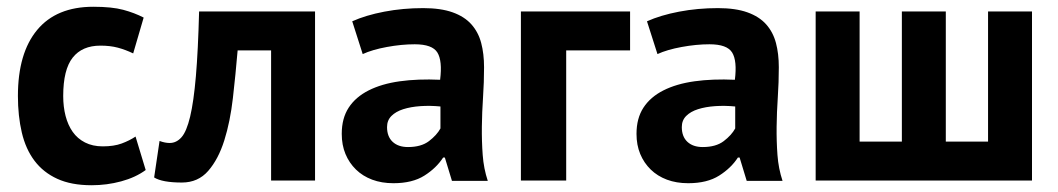

<svg xmlns="http://www.w3.org/2000/svg" viewBox="-20 -534 3130 568"><path d="M33 0ZM411 -31Q381 -9 338.5 2.5Q296 14 251 14Q191 14 149.5 -5Q108 -24 82 -58.5Q56 -93 44.5 -142Q33 -191 33 -250Q33 -377 90 -445.5Q147 -514 256 -514Q311 -514 344.5 -505Q378 -496 405 -482L374 -376Q351 -387 328.5 -393Q306 -399 277 -399Q223 -399 195 -363.5Q167 -328 167 -250Q167 -218 174 -191Q181 -164 195 -144Q209 -124 231.5 -112.5Q254 -101 284 -101Q317 -101 340 -109.5Q363 -118 381 -130Z M782 -385H683Q677 -314 669 -244Q661 -174 643.5 -118.5Q626 -63 596 -28.5Q566 6 518 6Q460 6 436 -9L452 -117Q468 -111 482 -111Q502 -111 517 -128Q532 -145 542.5 -189Q553 -233 559.5 -308.5Q566 -384 569 -500H912V0H782Z M991 0ZM1022 -471Q1062 -489 1117 -499.5Q1172 -510 1232 -510Q1284 -510 1319 -497.5Q1354 -485 1374.5 -462Q1395 -439 1403.5 -407Q1412 -375 1412 -335Q1412 -291 1409 -246.5Q1406 -202 1405.5 -159Q1405 -116 1408 -75.5Q1411 -35 1423 1H1317L1296 -68H1291Q1271 -37 1235.5 -14.5Q1200 8 1144 8Q1109 8 1081 -2.5Q1053 -13 1033 -32.5Q1013 -52 1002 -78.5Q991 -105 991 -138Q991 -184 1011.5 -215.5Q1032 -247 1070.5 -266.5Q1109 -286 1162.5 -293.5Q1216 -301 1282 -298Q1289 -354 1274 -378.5Q1259 -403 1207 -403Q1168 -403 1124.5 -395Q1081 -387 1053 -374ZM1187 -99Q1226 -99 1249 -116.5Q1272 -134 1283 -154V-219Q1252 -222 1223.5 -220Q1195 -218 1173 -211Q1151 -204 1138 -191Q1125 -178 1125 -158Q1125 -130 1141.5 -114.5Q1158 -99 1187 -99Z M1844 -385H1655V0H1521V-500H1844Z M1863 0ZM1894 -471Q1934 -489 1989 -499.5Q2044 -510 2104 -510Q2156 -510 2191 -497.5Q2226 -485 2246.5 -462Q2267 -439 2275.5 -407Q2284 -375 2284 -335Q2284 -291 2281 -246.5Q2278 -202 2277.5 -159Q2277 -116 2280 -75.5Q2283 -35 2295 1H2189L2168 -68H2163Q2143 -37 2107.5 -14.5Q2072 8 2016 8Q1981 8 1953 -2.5Q1925 -13 1905 -32.5Q1885 -52 1874 -78.5Q1863 -105 1863 -138Q1863 -184 1883.5 -215.5Q1904 -247 1942.5 -266.5Q1981 -286 2034.5 -293.5Q2088 -301 2154 -298Q2161 -354 2146 -378.5Q2131 -403 2079 -403Q2040 -403 1996.5 -395Q1953 -387 1925 -374ZM2059 -99Q2098 -99 2121 -116.5Q2144 -134 2155 -154V-219Q2124 -222 2095.5 -220Q2067 -218 2045 -211Q2023 -204 2010 -191Q1997 -178 1997 -158Q1997 -130 2013.5 -114.5Q2030 -99 2059 -99Z M2393 0V-500H2523V-115H2648V-500H2778V-115H2903V-500H3033V0Z"/></svg>

Font: PT Sans
Style: Bold
Weight: 700
Version: Version 2.003W OFL; ttfautohint (v1.6)